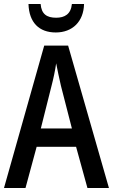

<svg xmlns="http://www.w3.org/2000/svg" viewBox="-20 -944 567 964"><path d="M402 -924H341C336 -873 305 -855 262 -855C215 -855 188 -873 184 -924H123C126 -831 176 -781 260 -781C344 -781 400 -836 402 -924ZM419 0H527L322 -715H202L0 0H108L164 -207H362ZM286 -513 341 -299H185L239 -514C248 -548 257 -591 262 -626C268 -594 278 -548 286 -513Z"/></svg>

Font: Noto Sans Arabic Cond Med
Style: Regular
Weight: 500
Width: 3
Designer: Monotype Design Team, Nadine Chahine, Nizar Qandah and Khaled Hosny
Foundry: Monotype Imaging Inc.
Version: Version 2.012